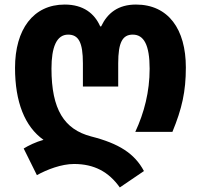

<svg xmlns="http://www.w3.org/2000/svg" viewBox="-20 -579 883 843"><path d="M506 244 612 172C571 95 502 51 380 20C262 -11 206 -98 206 -278C206 -371 228 -427 279 -427C325 -427 344 -393 344 -301V-199H499V-301C499 -393 518 -427 563 -427C612 -427 637 -381 637 -277C637 -176 613 -84 574 0H737C779 -102 796 -177 796 -283C796 -451 719 -559 577 -559C499 -559 452 -522 424 -463H420C395 -520 346 -559 264 -559C126 -559 46 -450 46 -281C46 -131 89 -23 171 35C138 44 105 60 84 73L142 190C187 165 250 141 305 141C393 141 457 175 506 244Z"/></svg>

Font: Noto Sans Georgian SemiCondensed Extra
Style: Regular
Weight: 800
Width: 4
Designer: Monotype Design Team
Foundry: Monotype Imaging Inc.
Version: Version 1.901